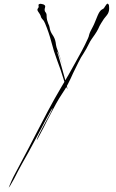

<svg xmlns="http://www.w3.org/2000/svg" viewBox="-20 -786 649 1076"><path d="M196.3 -752.9Q194.3 -760.7 199.2 -762.7Q203.1 -764.6 207 -764.6Q208 -764.6 209 -764.6Q238.3 -760.7 232.4 -744.1Q227.5 -728.5 233.4 -719.7Q242.2 -710 241.2 -697.3Q241.2 -684.6 244.1 -672.9Q247.1 -662.1 251 -652.3Q255.9 -643.6 257.8 -632.8Q260.7 -610.4 274.4 -590.8Q288.1 -571.3 292 -547.9Q293 -541 293.9 -534.2Q294.9 -527.3 296.9 -520.5Q300.8 -509.8 316.4 -464.8Q332 -418.9 332 -418.9Q329.1 -426.8 316.4 -461.9Q303.7 -498 297.9 -498Q299.8 -498 307.6 -473.6Q315.4 -448.2 324.2 -415Q335.9 -374 346.7 -334Q357.4 -293.9 358.4 -286.1Q349.6 -299.8 344.7 -314.5Q339.8 -329.1 335.9 -343.8Q327.1 -370.1 319.3 -395.5Q310.5 -420.9 300.8 -446.3Q281.2 -498 267.6 -551.8Q253.9 -604.5 232.4 -655.3Q228.5 -664.1 225.6 -668.9Q221.7 -674.8 215.8 -680.7Q210.9 -685.5 209 -693.4Q207 -701.2 203.1 -707Q189.5 -725.6 189.5 -731.4Q189.5 -731.4 189.5 -731.4Q190.4 -737.3 193.4 -740.2Q194.3 -742.2 196.3 -745.1Q197.3 -747.1 196.3 -752.9Q196.3 -752.9 209 -750Q221.7 -747.1 229.5 -745.1Q229.5 -745.1 196.3 -752.9ZM569.3 -751Q578.1 -765.6 583 -765.6Q584 -765.6 585 -764.6Q589.8 -761.7 590.8 -754.9Q591.8 -747.1 591.8 -739.3Q591.8 -716.8 579.1 -701.2Q561.5 -681.6 546.9 -656.2Q537.1 -640.6 530.3 -624Q522.5 -608.4 511.7 -592.8Q502.9 -580.1 493.2 -566.4Q484.4 -553.7 477.5 -539.1Q464.8 -512.7 449.2 -488.3Q432.6 -463.9 419.9 -437.5Q404.3 -407.2 389.6 -376Q376 -344.7 360.4 -314.5Q345.7 -286.1 328.1 -260.7Q310.5 -234.4 294.9 -206.1Q285.2 -187.5 274.4 -168Q264.6 -148.4 253.9 -128.9Q252 -126 243.2 -108.4Q235.4 -91.8 224.6 -71.3Q210.9 -44.9 199.2 -23.4Q187.5 -1 186.5 -1Q186.5 -7.8 198.2 -31.2Q210.9 -55.7 225.6 -84Q244.1 -119.1 260.7 -148.4Q276.4 -178.7 274.4 -179.7Q273.4 -180.7 260.7 -158.2Q248 -135.7 232.4 -106.4Q212.9 -69.3 194.3 -34.2Q176.8 0 173.8 3.9Q157.2 36.1 139.6 67.4Q122.1 98.6 104.5 129.9Q92.8 151.4 81.1 172.9Q70.3 195.3 58.6 216.8Q52.7 227.5 46.9 237.3Q41 248 35.2 257.8Q34.2 259.8 30.3 263.7Q27.3 268.6 27.3 270.5Q43 226.6 65.4 185.5Q87.9 143.6 109.4 102.5Q144.5 37.1 178.7 -30.3Q212.9 -96.7 248 -163.1Q284.2 -231.4 324.2 -298.8Q364.3 -365.2 401.4 -433.6Q419.9 -467.8 438.5 -501Q457 -535.2 472.7 -570.3Q477.5 -580.1 479.5 -590.8Q482.4 -601.6 487.3 -611.3Q493.2 -624 500 -635.7Q506.8 -648.4 511.7 -661.1Q530.3 -709 538.1 -719.7Q545.9 -730.5 550.8 -732.4Q553.7 -733.4 557.6 -736.3Q562.5 -738.3 569.3 -751Q569.3 -751 571.3 -730.5Q572.3 -710 574.2 -696.3Q574.2 -696.3 569.3 -751Z"/></svg>

Font: Margalida Font
Style: Regular
Weight: 400
Designer: Mateu Riera. mateurierasureda@hotmail.com
Version: Version 1.0